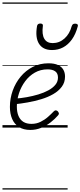

<svg xmlns="http://www.w3.org/2000/svg" viewBox="-20 -1030 649 1550"><path d="M225 19Q170 19 133 -4.5Q96 -28 78 -70Q60 -112 60 -167Q60 -235 82.5 -298Q105 -361 146.5 -411Q188 -461 245 -490Q302 -519 371 -519Q419 -519 448.5 -505Q478 -491 491.5 -467Q505 -443 505 -412Q505 -365 479 -330Q453 -295 409.5 -270Q366 -245 312.5 -229Q259 -213 202.5 -203Q146 -193 96 -188L103 -234Q148 -237 196 -245.5Q244 -254 289 -267.5Q334 -281 370 -300.5Q406 -320 427 -345.5Q448 -371 448 -404Q448 -438 426 -454Q404 -470 364 -470Q307 -470 261.5 -444Q216 -418 183.5 -374.5Q151 -331 133.5 -278Q116 -225 116 -170Q116 -125 129.5 -93.5Q143 -62 169 -46Q195 -30 234 -30Q274 -30 307.5 -46.5Q341 -63 367.5 -86.5Q394 -110 414 -131Q423 -140 431.5 -139Q440 -138 447 -131Q453 -124 455 -116Q457 -108 449 -99Q423 -69 388.5 -42Q354 -15 312.5 2Q271 19 225 19ZM400 -626Q327 -626 295 -676.5Q263 -727 279 -820Q281 -830 287.5 -835Q294 -840 305 -840Q318 -840 323 -834.5Q328 -829 326 -820Q317 -753 337.5 -717.5Q358 -682 405 -682Q459 -682 500.5 -719Q542 -756 559 -819Q563 -830 569 -834.5Q575 -839 587 -839Q599 -839 605 -833.5Q611 -828 608 -818Q591 -754 560.5 -711.5Q530 -669 489.5 -647.5Q449 -626 400 -626ZM0 490H526V500H0ZM0 -20H526V0H0ZM0 -505H526V-500H0ZM0 -1010H526V-1000H0Z"/></svg>

Font: Playwrite AU TAS Guides
Style: Regular
Weight: 400
Designer: Veronika Burian, José Scaglione
Foundry: TypeTogether
Version: Version 1.003